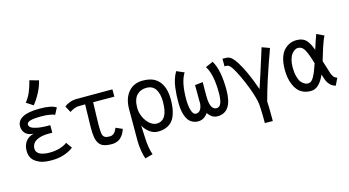

<svg xmlns="http://www.w3.org/2000/svg" viewBox="-101 -1193 3306 1817"><g transform="rotate(-15 1552.5 -285.0)"><path d="M174.3 -587.9Q206.5 -627.4 226.3 -674.3Q246.1 -721.2 262.2 -784.2L350.1 -760.3Q338.4 -706.1 308.1 -647.7Q277.8 -589.4 241.2 -544.4ZM486.3 -64Q397.9 2 272.9 2Q210.4 2 174.3 -9.3Q138.2 -20.5 107.9 -43.9Q64 -78.6 64 -147Q64 -197.8 90.3 -235.1Q116.7 -272.5 169.9 -285.2Q115.2 -289.1 89.6 -317.1Q64 -345.2 64 -385.3Q64 -440.4 117.9 -470.2Q171.9 -500 282.7 -500H289.6Q399.9 -500 446.8 -468.8L413.6 -405.3Q402.3 -412.1 366.9 -418.7Q331.5 -425.3 283.7 -425.3Q208.5 -425.3 174.3 -415.3Q140.1 -405.3 140.1 -382.3Q140.1 -369.1 150.1 -358.6Q160.2 -348.1 178.2 -342Q196.3 -335.9 215.6 -331.8Q234.9 -327.6 258.8 -325.7Q282.7 -323.7 298.8 -323.2Q314.9 -322.8 332 -322.8H334.5H343.3V-248.5Q336.9 -248.5 324.2 -248.8Q311.5 -249 305.2 -249Q249.5 -249 208 -233.4Q140.6 -208.5 140.6 -146Q140.6 -111.3 174.3 -92.3Q208 -73.2 273.4 -73.2Q330.1 -73.2 376.5 -88.4Q422.9 -103.5 444.3 -123Z M791 -498H850.6Q850.6 -498 918.5 -498H990.2H999V-426.3L850.6 -427.2H791.5Q789.1 -370.1 787.6 -300.3Q786.1 -230.5 785.6 -214.8V-195.3Q785.6 -168.9 786.4 -153.1Q787.1 -137.2 789.8 -121.8Q792.5 -106.4 797.4 -98.6Q802.2 -90.8 811 -84.5Q819.8 -78.1 831.8 -76.2Q843.8 -74.2 861.8 -74.2Q908.7 -74.2 932.6 -139.6L997.1 -111.3Q993.2 -101.1 991.5 -96.2Q989.7 -91.3 983.2 -77.4Q976.6 -63.5 970.5 -55.2Q964.4 -46.9 953.1 -34.7Q941.9 -22.5 929.7 -15.6Q917.5 -8.8 900.1 -3.7Q882.8 1.5 862.8 1.5Q814.5 1.5 784.4 -8.8Q754.4 -19 737.3 -43.9Q720.2 -68.8 714.1 -103.5Q708 -138.2 708 -193.8V-214.8Q709 -238.8 710.2 -308.6Q711.4 -378.4 712.9 -427.7L647.5 -426.8Q610.8 -426.3 560.5 -394L527.3 -455.6Q546.9 -473.1 579.3 -485.4Q611.8 -497.6 645 -497.6Z M1103 -274.4Q1103 -380.9 1155.3 -442.4Q1207.5 -503.9 1295.4 -503.9Q1365.7 -503.9 1409.4 -479.7Q1453.1 -455.6 1479.5 -405.8Q1508.3 -350.1 1508.3 -265.1Q1508.3 -220.2 1503.4 -183.6Q1498.5 -147 1485.6 -111.8Q1472.7 -76.7 1451.4 -53Q1430.2 -29.3 1395.8 -14.6Q1361.3 0 1315.4 0H1314.5Q1268.6 0 1231.4 -28.6Q1194.3 -57.1 1173.3 -95.2L1179.7 36.6Q1181.6 82.5 1189.7 126.2Q1197.8 169.9 1207.5 193.4L1131.8 213.9Q1121.1 189.9 1111.8 136.2Q1102.5 82.5 1102.5 34.2ZM1430.7 -258.8V-267.6Q1429.7 -340.8 1401.4 -384.8Q1373 -428.7 1312 -428.7Q1284.7 -428.7 1261.7 -420.2Q1238.8 -411.6 1220 -393.3Q1201.2 -375 1190.7 -343Q1180.2 -311 1180.2 -268.1Q1180.2 -222.2 1200.4 -177.5Q1220.7 -132.8 1253.7 -104.5Q1286.6 -76.2 1321.3 -76.2Q1430.7 -77.6 1430.7 -258.8Z M1764.6 -334 1842.3 -343.3Q1841.8 -319.3 1841.6 -272.5Q1841.3 -225.6 1841.3 -210.4Q1841.8 -206.5 1841.8 -197.8Q1843.3 -70.3 1906.7 -70.3Q1963.9 -70.3 1963.9 -205.1Q1963.9 -386.7 1908.7 -472.2L1982.9 -504.4Q2040.5 -407.7 2040.5 -215.3Q2040.5 5.9 1895 5.9Q1840.3 5.9 1802.7 -50.8Q1763.2 4.9 1707.5 4.9Q1675.8 4.9 1651.1 -7.8Q1626.5 -20.5 1611.3 -41.3Q1596.2 -62 1586.7 -91.6Q1577.1 -121.1 1573.5 -151.4Q1569.8 -181.6 1569.8 -216.8Q1569.8 -256.3 1571.3 -286.1Q1572.8 -315.9 1577.9 -357.9Q1583 -399.9 1595.2 -438.2Q1607.4 -476.6 1626.5 -508.3L1700.7 -476.1Q1648.9 -395 1648.9 -228.5Q1648.9 -161.1 1662.8 -116Q1676.8 -70.8 1704.1 -70.8Q1757.8 -70.8 1766.6 -156.7Q1765.6 -172.4 1765.6 -179.7Q1765.6 -196.8 1765.4 -251.5Q1765.1 -306.2 1764.6 -334Z M2310.1 183.6Q2310.1 11.2 2299.8 -33.2Q2280.3 -117.7 2238.3 -218.5Q2196.3 -319.3 2158.2 -382.8Q2137.2 -418 2117.2 -429.7Q2109.9 -434.1 2087.4 -434.1Q2085.9 -434.1 2083.5 -433.8Q2081.1 -433.6 2080.1 -433.6V-508.3Q2111.8 -508.3 2128.9 -505.9Q2151.4 -502.4 2170.9 -484.4Q2190.4 -466.3 2213.4 -431.2Q2279.3 -327.6 2344.7 -140.1Q2360.8 -187 2391.1 -281.5Q2421.4 -376 2443.4 -446.8L2465.8 -517.6L2541 -490.2Q2431.2 -189 2384.3 -7.8Q2387.7 39.1 2387.7 141.6V184.6Z M2700.2 -257.3Q2700.2 -206.5 2710.2 -169.2Q2720.2 -131.8 2732.9 -114.3Q2745.6 -96.7 2762.2 -86.4Q2778.8 -76.2 2786.9 -74.7Q2794.9 -73.2 2801.3 -73.2H2807.6Q2836.4 -73.2 2860.6 -116.5Q2884.8 -159.7 2911.6 -241.2Q2881.8 -342.3 2858.4 -382.3Q2835 -422.4 2794.9 -422.4Q2779.8 -422.4 2763.9 -412.6Q2748 -402.8 2733.4 -384Q2718.8 -365.2 2709.5 -332Q2700.2 -298.8 2700.2 -257.3ZM2989.7 -240.7Q3023.9 -130.9 3029.8 -113.3Q3037.6 -89.8 3049.1 -75.7Q3060.5 -61.5 3083 -52.7L3049.8 15.6Q2982.9 -1 2957 -87.9Q2950.2 -110.4 2946.8 -121.1Q2920.9 -62 2887.7 -29.3Q2854.5 3.4 2809.6 3.4Q2768.6 3.4 2736.1 -11.2Q2703.6 -25.9 2682.9 -50.5Q2662.1 -75.2 2648.2 -109.1Q2634.3 -143.1 2628.4 -179.7Q2622.6 -216.3 2622.6 -257.3Q2622.6 -321.8 2637.9 -369.9Q2653.3 -418 2679.7 -444.8Q2706.1 -471.7 2736.3 -484.4Q2766.6 -497.1 2800.3 -497.1Q2858.9 -497.1 2890.6 -467.3Q2922.4 -437.5 2949.7 -362.8Q2978 -452.6 2998 -504.9L3069.3 -470.7Q3058.1 -449.2 3046.4 -418Q3034.7 -386.7 3028.1 -366Q3021.5 -345.2 3007.8 -300Q2994.1 -254.9 2989.7 -240.7Z"/></g></svg>

Font: Fantasque Sans Mono
Style: Regular
Weight: 400
Monospace: yes
Designer: Jany Belluz
Version: Version 1.8.0 ; ttfautohint (v1.8.2)